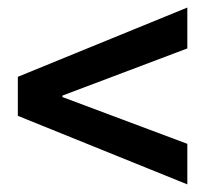

<svg xmlns="http://www.w3.org/2000/svg" viewBox="-20 -562 563 509"><path d="M27.3 -254.9V-358.4L476.6 -542V-433.6L145.5 -308.6V-304.7L476.6 -180.7V-73.2Z"/></svg>

Font: Reddit Sans Vanilla SemiBold
Style: Regular
Weight: 600
Designer: Stephen Hutchings
Foundry: Reddit
Version: Version 1.013